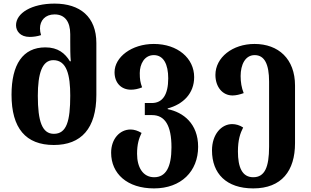

<svg xmlns="http://www.w3.org/2000/svg" viewBox="-20 -793 1726 1066"><path d="M279 12C431 12 515 -80 515 -266V-554C515 -700 424 -773 283 -773C155 -773 69 -720 69 -653C69 -622 91 -588 145 -588C164 -588 187 -591 208 -598C204 -610 202 -623 202 -635C202 -679 231 -713 283 -713C340 -713 370 -673 370 -603V-562C370 -531 370 -484 373 -453H368C341 -497 302 -530 232 -530C106 -530 44 -434 44 -267C44 -81 123 12 279 12ZM279 -50C214 -50 190 -119 190 -261C190 -385 214 -459 276 -459C351 -459 370 -376 370 -262C370 -121 350 -50 279 -50Z M835 253C986 253 1080 158 1080 22C1080 -107 997 -170 911 -187V-191C997 -214 1058 -274 1058 -365C1058 -469 967 -549 834 -549C711 -549 616 -476 616 -392C616 -333 653 -295 707 -295C726 -295 747 -299 769 -308C759 -335 756 -353 756 -387C756 -436 781 -487 834 -487C888 -487 914 -436 914 -358C914 -268 883 -221 823 -221H784V-154H824C896 -154 932 -96 932 25C932 136 900 191 836 191C773 191 741 135 741 61C741 8 751 -24 766 -55C746 -67 725 -74 705 -74C646 -74 597 -23 597 55C597 171 686 253 835 253Z M1386 253C1544 253 1618 155 1618 2V-318C1618 -466 1526 -549 1393 -549C1271 -549 1176 -474 1176 -377C1176 -311 1215 -263 1271 -263C1290 -263 1311 -268 1333 -276C1321 -306 1316 -337 1316 -371C1316 -433 1341 -487 1394 -487C1449 -487 1474 -436 1474 -340V21C1474 137 1449 191 1386 191C1324 191 1301 135 1301 48C1301 -17 1314 -54 1330 -85C1311 -98 1289 -104 1269 -104C1209 -104 1157 -47 1157 42C1157 171 1237 253 1386 253Z"/></svg>

Font: Noto Serif Georgian SemiCondensed Bold
Style: Regular
Weight: 700
Width: 4
Designer: Monotype Design Team, Akaki Razmadze
Foundry: Google LLC
Version: Version 2.003